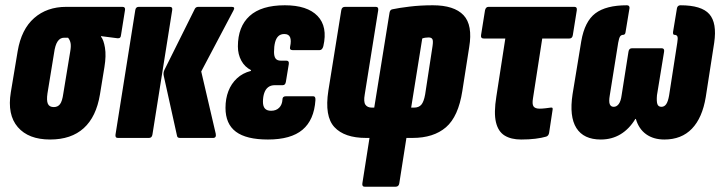

<svg xmlns="http://www.w3.org/2000/svg" viewBox="-20 -523 2731 728"><path d="M170 6Q88 6 47.5 -41Q7 -88 21 -173L47 -329Q61 -412 109.5 -454.5Q158 -497 231 -497H444Q456 -497 454 -485L439 -391Q438 -376 425 -378L363 -386V-384Q373 -372 378 -342Q383 -312 376 -269L359 -165Q345 -80 297.5 -37Q250 6 170 6ZM184 -117Q199 -117 207.5 -128Q216 -139 220 -168L246 -326Q250 -348 247.5 -360Q245 -372 238 -380H223Q208 -380 198.5 -366Q189 -352 185 -322L160 -169Q156 -142 161.5 -129.5Q167 -117 184 -117Z M662 0Q652 0 651 -9L601 -235Q598 -247 604 -259L719 -490Q723 -497 732 -497H859Q873 -497 865 -483L743 -252L798 -16Q801 0 788 0ZM427 0Q416 0 418 -13L493 -485Q495 -497 506 -497H624Q635 -497 633 -485L558 -13Q556 0 545 0Z M996 6Q914 6 874.5 -23.5Q835 -53 835 -114Q835 -149 846 -177.5Q857 -206 878.5 -226Q900 -246 931 -254L932 -257Q908 -269 895 -293Q882 -317 882 -347Q882 -422 926.5 -462.5Q971 -503 1060 -503Q1145 -503 1184 -462.5Q1223 -422 1206 -348Q1202 -333 1192 -333H1089Q1077 -333 1080 -346Q1085 -369 1080 -381.5Q1075 -394 1058 -394Q1044 -394 1035.5 -386Q1027 -378 1023 -362.5Q1019 -347 1019 -326Q1019 -309 1025 -301Q1031 -293 1045 -293H1066Q1077 -293 1075 -280L1064 -213Q1062 -200 1052 -200H1022Q1007 -200 997 -192.5Q987 -185 982 -170.5Q977 -156 977 -137Q977 -120 984.5 -111.5Q992 -103 1008 -103Q1027 -103 1038.5 -114.5Q1050 -126 1051 -146Q1051 -158 1064 -158H1168Q1177 -158 1176 -143Q1171 -68 1127 -31Q1083 6 996 6Z M1363 185Q1352 185 1354 172L1381 0H1368Q1286 0 1248 -41Q1210 -82 1225 -179L1274 -484Q1276 -497 1288 -497H1405Q1416 -497 1414 -484L1363 -165Q1358 -137 1365.5 -126Q1373 -115 1390 -115H1399L1457 -475Q1459 -487 1469 -488Q1492 -493 1533 -498Q1574 -503 1621 -503Q1702 -503 1737.5 -465.5Q1773 -428 1759 -344L1733 -178Q1718 -81 1671 -40.5Q1624 0 1544 0H1521L1494 172Q1492 185 1480 185ZM1539 -115H1550Q1568 -115 1577.5 -126Q1587 -137 1592 -165L1620 -348Q1623 -368 1619.5 -374.5Q1616 -381 1605 -381Q1598 -381 1592 -380Q1586 -379 1581 -377Z M1956 6Q1918 6 1893.5 -9Q1869 -24 1860.5 -59.5Q1852 -95 1862 -157L1896 -377H1814Q1802 -377 1804 -390L1819 -484Q1822 -497 1832 -497H2158Q2169 -497 2167 -484L2152 -390Q2150 -377 2139 -377H2036L2001 -151Q1997 -128 2003 -119.5Q2009 -111 2026 -111Q2036 -111 2048.5 -112.5Q2061 -114 2068 -115Q2078 -117 2075 -105L2062 -19Q2060 -8 2051 -5Q2034 0 2010 3Q1986 6 1956 6Z M2258 6Q2193 6 2165.5 -37.5Q2138 -81 2151 -166L2184 -367Q2197 -442 2237.5 -472.5Q2278 -503 2357 -503Q2367 -503 2367 -493L2352 -402Q2351 -392 2344 -391Q2335 -391 2331 -384.5Q2327 -378 2324 -361L2292 -161Q2288 -138 2292 -128Q2296 -118 2307 -118Q2318 -118 2326 -128.5Q2334 -139 2337 -162L2363 -327Q2365 -340 2376 -340H2489Q2500 -340 2498 -327L2471 -162Q2469 -139 2472.5 -128.5Q2476 -118 2488 -118Q2499 -118 2506 -128Q2513 -138 2517 -161L2548 -361Q2551 -378 2548.5 -384.5Q2546 -391 2536 -391Q2531 -392 2532 -402L2547 -493Q2550 -503 2560 -503Q2640 -503 2669.5 -469.5Q2699 -436 2688 -361L2656 -155Q2643 -76 2603.5 -35Q2564 6 2499 6Q2458 6 2430 -14Q2402 -34 2391 -72H2389Q2366 -34 2333 -14Q2300 6 2258 6Z"/></svg>

Font: Sofia Sans Extra Condensed Black
Style: Italic
Weight: 900
Italic angle: -9°
Version: Version 4.100